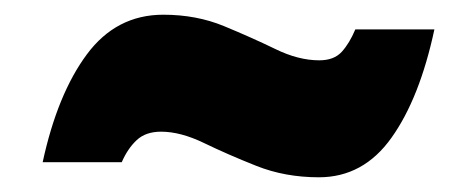

<svg xmlns="http://www.w3.org/2000/svg" viewBox="-20 -438 624 261"><path d="M413.5 -197Q367.5 -197 328.5 -212.5Q289.5 -228 257.5 -243.5Q225.5 -259 199 -259Q178 -259 165.8 -247.5Q153.5 -236 145.5 -217.5H38Q58 -310 98 -364Q138 -418 202 -418Q247 -418 284.5 -402.5Q322 -387 354 -371.5Q385.5 -356 414 -356Q434 -356 444.5 -367.5Q455 -379 463 -398H570.5Q550.5 -304.5 512.2 -250.8Q474 -197 413.5 -197Z"/></svg>

Font: Heraclito ExtraBold
Style: Italic
Weight: 800
Italic angle: -12°
Designer: Kostas Bartsokas (font) & Cristiano Sobral (main changes)
Foundry: Kostas Bartsokas (font) & Cristiano Sobral (main changes)
Version: Version 1.00;July 8, 2020;FontCreator 13.0.0.2655 64-bit